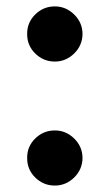

<svg xmlns="http://www.w3.org/2000/svg" viewBox="-20 -562 338 591"><path d="M148.8 9.2Q113.6 9.2 88.4 -15.6Q63.2 -40.5 63.6 -76Q63.2 -110.8 88.4 -135.7Q113.6 -160.5 148.8 -160.5Q182.9 -160.5 208.3 -135.7Q233.7 -110.8 234 -76Q233.7 -40.5 208.3 -15.6Q182.9 9.2 148.8 9.2ZM148.8 -372.5Q113.6 -372.5 88.4 -397.4Q63.2 -422.2 63.6 -457.7Q63.2 -492.5 88.4 -517.4Q113.6 -542.3 148.8 -542.3Q182.9 -542.3 208.3 -517.4Q233.7 -492.5 234 -457.7Q233.7 -422.2 208.3 -397.4Q182.9 -372.5 148.8 -372.5Z"/></svg>

Font: Inter UI
Style: Bold
Weight: 700
Designer: Rasmus Andersson
Foundry: rsms
Version: 3.2;8d6f07862